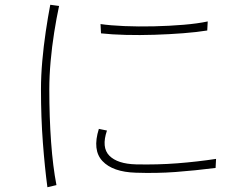

<svg xmlns="http://www.w3.org/2000/svg" viewBox="-20 -776 1040 806"><path d="M228 -751Q217 -700 207.5 -640Q198 -580 192.5 -518.5Q187 -457 187 -401Q187 -283 194.5 -179.5Q202 -76 217 1L179 10Q168 -72 160 -177Q152 -282 152 -401Q152 -458 157.5 -520Q163 -582 172 -643Q181 -704 191 -756ZM887 -109 885 -71Q798 -60 717.5 -54Q637 -48 550 -51Q453 -54 410 -100Q367 -146 395 -235L429 -228Q405 -157 439 -122.5Q473 -88 551 -86Q641 -84 724.5 -90.5Q808 -97 887 -109ZM852 -686 850 -648Q807 -641 749 -636.5Q691 -632 628.5 -630Q566 -628 507.5 -629.5Q449 -631 404 -636L402 -675Q443 -669 502 -666.5Q561 -664 626 -665.5Q691 -667 750.5 -672Q810 -677 852 -686Z"/></svg>

Font: Zen Kaku Gothic Antique Light
Style: Regular
Weight: 300
Designer: Yoshimichi Ohira
Foundry: Positype
Version: Version 1.001